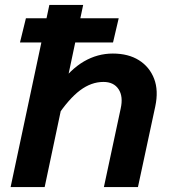

<svg xmlns="http://www.w3.org/2000/svg" viewBox="-20 -758 690 778"><path d="M401 0 469 -318Q480 -367 460.5 -396.5Q441 -426 399 -426Q350 -426 304.5 -392Q259 -358 209 -283L215 -408Q265 -477 320 -509Q375 -541 437 -541Q500 -541 543 -514Q586 -487 604.5 -439Q623 -391 609 -326L539 0ZM23 0 180 -738H317L161 0ZM61 -586 85 -684H461L438 -586Z"/></svg>

Font: Azeret Mono Thin SemiBold
Style: Italic
Weight: 600
Italic angle: -12°
Version: Version 1.002